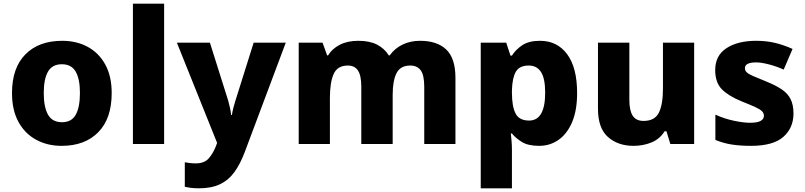

<svg xmlns="http://www.w3.org/2000/svg" viewBox="-20 -780 4359 1040"><path d="M585 -276Q585 -138 512.5 -64Q440 10 314 10Q236 10 175 -23.5Q114 -57 79.5 -120.5Q45 -184 45 -276Q45 -412 117.5 -485.5Q190 -559 317 -559Q395 -559 455.5 -526Q516 -493 550.5 -430Q585 -367 585 -276ZM217 -276Q217 -200 240 -159Q263 -118 316 -118Q368 -118 390.5 -159Q413 -200 413 -276Q413 -352 390 -392Q367 -432 315 -432Q263 -432 240 -392Q217 -352 217 -276Z M869 0H700V-760H869Z M938 -549H1117L1216 -235Q1221 -218 1225.5 -197Q1230 -176 1232 -157H1236Q1239 -177 1244.5 -197.5Q1250 -218 1255 -234L1354 -549H1528L1306 43Q1282 107 1250.5 151Q1219 195 1172.5 217.5Q1126 240 1058 240Q1032 240 1013.5 237.5Q995 235 981 232V99Q991 101 1007 103Q1023 105 1040 105Q1087 105 1110.5 78Q1134 51 1149 13L1156 -6Z M2255 -559Q2348 -559 2397.5 -511.5Q2447 -464 2447 -358V0H2278V-310Q2278 -373 2259 -399Q2240 -425 2202 -425Q2149 -425 2128 -384Q2107 -343 2107 -266V0H1937V-310Q1937 -371 1919 -398Q1901 -425 1864 -425Q1808 -425 1787.5 -379.5Q1767 -334 1767 -250V0H1598V-549H1727L1752 -480H1757Q1779 -516 1820.5 -537.5Q1862 -559 1921 -559Q1982 -559 2022 -538.5Q2062 -518 2086 -480H2091Q2118 -518 2160.5 -538.5Q2203 -559 2255 -559Z M2905 -559Q2998 -559 3052 -486.5Q3106 -414 3106 -276Q3106 -182 3079 -118.5Q3052 -55 3005.5 -22.5Q2959 10 2900 10Q2840 10 2806 -11.5Q2772 -33 2753 -57H2747Q2749 -39 2751 -16Q2753 7 2753 34V240H2584V-549H2722L2745 -479H2753Q2774 -512 2809.5 -535.5Q2845 -559 2905 -559ZM2844 -425Q2794 -425 2774.5 -392Q2755 -359 2753 -292V-277Q2753 -204 2772.5 -165.5Q2792 -127 2846 -127Q2933 -127 2933 -278Q2933 -355 2910.5 -390Q2888 -425 2844 -425Z M3740 -549V0H3611L3590 -69H3580Q3554 -27 3509 -8.5Q3464 10 3412 10Q3327 10 3273 -38Q3219 -86 3219 -191V-549H3389V-238Q3389 -182 3407 -153.5Q3425 -125 3466 -125Q3527 -125 3549 -170Q3571 -215 3571 -300V-549Z M4278 -165Q4278 -87 4223 -38.5Q4168 10 4048 10Q3990 10 3944.5 3Q3899 -4 3855 -22V-159Q3903 -137 3955 -126Q4007 -115 4042 -115Q4082 -115 4100 -125Q4118 -135 4118 -153Q4118 -167 4107.5 -177.5Q4097 -188 4071 -200Q4045 -212 3997 -231Q3926 -260 3890 -296.5Q3854 -333 3854 -401Q3854 -479 3915 -519Q3976 -559 4076 -559Q4130 -559 4177 -548Q4224 -537 4273 -515L4225 -403Q4185 -421 4144 -431.5Q4103 -442 4076 -442Q4015 -442 4015 -411Q4015 -398 4024.5 -388.5Q4034 -379 4059.5 -368Q4085 -357 4132 -338Q4181 -318 4213.5 -296.5Q4246 -275 4262 -244Q4278 -213 4278 -165Z"/></svg>

Font: Noto Sans Georgian ExtraBold
Style: Regular
Weight: 800
Designer: Monotype Design Team, Akaki Razmadze
Foundry: Google LLC
Version: Version 2.005; ttfautohint (v1.8.4.7-5d5b)